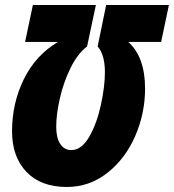

<svg xmlns="http://www.w3.org/2000/svg" viewBox="-20 -734 693 765"><path d="M28 -211Q28 -323 75 -418.5Q122 -514 211 -567H80L111 -714H362L327 -549Q289 -520 261 -463Q233 -406 218.5 -342Q204 -278 204 -229Q204 -185 220 -160.5Q236 -136 264 -136Q305 -136 335.5 -189Q366 -242 382 -316Q398 -390 398 -446Q398 -516 369 -549L403 -714H653L622 -567H491Q558 -507 558 -381Q558 -282 518.5 -191.5Q479 -101 407.5 -45Q336 11 246 11Q143 11 85.5 -49Q28 -109 28 -211Z"/></svg>

Font: Noto Sans UI CondBlack
Style: Italic
Weight: 900
Width: 3
Italic angle: -12°
Designer: Monotype Design Team
Foundry: Monotype Imaging Inc.
Version: Version 1.001